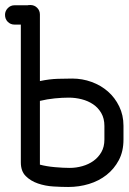

<svg xmlns="http://www.w3.org/2000/svg" viewBox="-20 -745 512 765"><path d="M472 -189Q472 -142 453.5 -107Q435 -72 404.5 -48Q374 -24 334.5 -12Q295 0 252 0Q225 0 192.5 -2Q160 -4 131 -14Q102 -24 82.5 -43.5Q63 -63 63 -98V-647H38Q22 -647 11 -658Q0 -669 0 -686Q0 -701 11 -712.5Q22 -724 38 -724H90Q93 -725 101 -725Q117 -725 128 -714Q139 -703 139 -687V-422Q177 -430 210.5 -431Q244 -432 268 -432Q308 -432 345 -418.5Q382 -405 410 -380.5Q438 -356 455 -321Q472 -286 472 -244ZM396 -243Q396 -273 383.5 -294.5Q371 -316 351 -329.5Q331 -343 305.5 -349.5Q280 -356 254 -356Q228 -356 198 -353Q168 -350 139 -343V-89Q165 -82 198.5 -79Q232 -76 258 -76Q283 -76 308 -83Q333 -90 352.5 -104Q372 -118 384 -139Q396 -160 396 -189Z"/></svg>

Font: VDS Compensated
Style: Light
Weight: 300
Designer: artmaker
Foundry: artmaker
Version: Version 1.000 2012 initial release